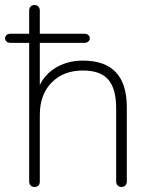

<svg xmlns="http://www.w3.org/2000/svg" viewBox="-27 -731 606 757"><path d="M88 -16V-562H15Q5 -562 -1 -567Q-7 -572 -7 -580Q-7 -588 -1 -593Q5 -598 15 -598H97L88 -589V-689Q88 -699 93.5 -705Q99 -711 109 -711Q119 -711 124.5 -705Q130 -699 130 -689V-589L121 -598H305Q315 -598 321 -593Q327 -588 327 -580Q327 -572 321 -567Q315 -562 305 -562H130V-366H118Q137 -427 185.5 -459.5Q234 -492 300 -492Q387 -492 430 -446Q473 -400 473 -308V-16Q473 -6 467.5 0Q462 6 452 6Q442 6 436.5 0Q431 -6 431 -16V-304Q431 -381 400 -417Q369 -453 300 -453Q223 -453 176.5 -405.5Q130 -358 130 -278V-16Q130 -5 124.5 0.5Q119 6 109 6Q99 6 93.5 0Q88 -6 88 -16Z"/></svg>

Font: SN Pro Thin
Style: Regular
Weight: 200
Designer: Tobias Whetton
Foundry: Supernotes
Version: Version 1.003;Glyphs 3.3 (3324)